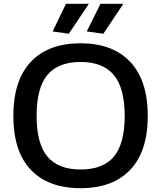

<svg xmlns="http://www.w3.org/2000/svg" viewBox="-20 -977 845 1007"><path d="M403 10Q233 10 141.5 -86.5Q50 -183 50 -369Q50 -555 141.5 -652.5Q233 -750 403 -750Q571 -750 663 -652.5Q755 -555 755 -369Q755 -183 663 -86.5Q571 10 403 10ZM403 -88Q521 -88 577.5 -156Q634 -224 634 -369Q634 -515 577 -583.5Q520 -652 403 -652Q285 -652 228.5 -584Q172 -516 172 -369Q172 -224 228.5 -156Q285 -88 403 -88ZM256 -812 326 -957H446L341 -800ZM435 -812 507 -957H627L522 -800Z"/></svg>

Font: Encode Sans Wide
Style: Medium
Weight: 500
Designer: Pablo Impallari, Andres Torresi
Foundry: Pablo Impallari, Andres Torresi
Version: Version 1.000; ttfautohint (v1.00) -l 8 -r 50 -G 200 -x 14 -